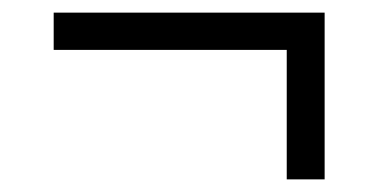

<svg xmlns="http://www.w3.org/2000/svg" viewBox="-20 -407 599 304"><path d="M434 -123V-328H65V-387H494V-123Z"/></svg>

Font: NotoSerif-Regular
Style: Regular
Weight: 400
Designer: Monotype Design Team
Foundry: Monotype Imaging Inc.
Version: Version 2.007; ttfautohint (v1.8) -l 8 -r 50 -G 200 -x 14 -D